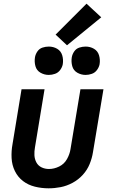

<svg xmlns="http://www.w3.org/2000/svg" viewBox="-20 -1015 616 1043"><path d="M244 8Q277 8 310 1.5Q343 -5 374.5 -22Q406 -39 430 -65.5Q454 -92 467 -124Q480 -156 485 -188L542 -530H417L363 -205Q359 -178 344 -151Q329 -124 301.5 -110.5Q274 -97 246 -97Q224 -97 205.5 -106Q187 -115 177.5 -133Q168 -151 167 -172Q166 -193 170 -215L222 -530H97L48 -232Q41 -194 43 -156Q45 -118 61 -85.5Q77 -53 105 -31.5Q133 -10 169.5 -1Q206 8 244 8ZM445 -608Q462 -608 479 -614Q496 -620 507 -635Q518 -650 521 -666Q525 -691 518 -714.5Q511 -738 490.5 -750Q470 -762 445 -762Q428 -762 411 -756.5Q394 -751 383.5 -736Q373 -721 370 -704Q366 -679 372.5 -655.5Q379 -632 400 -620Q421 -608 445 -608ZM245 -608Q262 -608 279 -614Q296 -620 307 -635Q318 -650 321 -666Q325 -691 318 -714.5Q311 -738 290.5 -750Q270 -762 245 -762Q228 -762 211 -756.5Q194 -751 183.5 -736Q173 -721 170 -704Q166 -679 172.5 -655.5Q179 -632 200 -620Q221 -608 245 -608ZM344 -769 530 -921 450 -995 282 -827Z"/></svg>

Font: Iosevka Sparkle Oblique
Style: Bold
Weight: 700
Italic angle: -9°
Designer: Belleve Invis
Foundry: Belleve Invis
Version: Version 4.5.0; ttfautohint (v1.8.3)